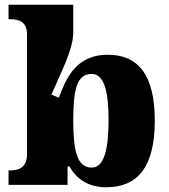

<svg xmlns="http://www.w3.org/2000/svg" viewBox="-20 -780 715 810"><path d="M428 10C561 10 633 -76 633 -271C633 -464 563 -549 435 -549C291 -549 255 -434 228 -368L197 -381C244 -490 289 -572 289 -645V-760H16V-699H20C62 -699 94 -688 94 -633V-130C94 -70 55 -61 22 -61H16V0H265V-78H273C302 -26 351 10 428 10ZM367 -73C305 -73 289 -144 289 -271C289 -404 305 -468 366 -468C417 -468 438 -403 438 -272C438 -144 417 -73 367 -73Z"/></svg>

Font: UArctic Serif Black
Style: Regular
Weight: 900
Designer: Customization by Puisto advertising & original work Monotype Design Team
Foundry: Monotype Imaging Inc.
Version: Version 2.004